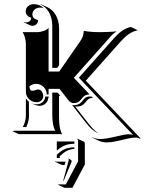

<svg xmlns="http://www.w3.org/2000/svg" viewBox="-20 -621 686 909"><path d="M39.1 0 47.1 -2H241Q227.5 -29.3 227.5 -78.1V-182.6H253.4L265.4 -166.7H259.5V-64Q259.5 -40.3 262.6 -21.2Q265.6 -2.2 274.2 14.2L69.1 13.9ZM87.4 -468.8H158.2Q168.9 -468.8 186.2 -474.5Q203.4 -480.2 210 -489.3V-282.2H260.3L359.1 -424.6Q376.5 -449.5 376.5 -474.6Q411.9 -468.8 452.6 -468.8Q467 -468.8 493 -469.8Q519 -470.9 532.2 -472.7Q526.4 -469.2 519.4 -463.6Q512.5 -458 508.8 -453.9L329.6 -252.7L404.3 -173.8Q395.3 -173.8 388.5 -171.5Q381.8 -169.2 377.6 -165.6Q373.3 -162.1 369.8 -157.7Q366.2 -153.3 362.7 -148.9Q359.1 -144.5 354.9 -141Q350.6 -137.5 343.9 -135.1Q337.2 -132.8 328.1 -132.8Q314.5 -132.8 302.5 -148.2L262 -200.2H210V-173.8H201.2Q201.2 -194.3 186.5 -209.1Q171.9 -223.9 151.4 -223.9Q133.3 -223.9 119.4 -212.2Q119.4 -191.4 134.5 -191.2Q139.6 -191.2 147.3 -194.2Q155 -197.3 160.2 -197.3Q171.6 -197.3 178.1 -187.3Q184.6 -177.2 184.6 -166.3Q184.6 -154.1 175.7 -145.5Q166.7 -137 154.3 -137Q132.8 -137 117.7 -151.6Q102.5 -166.3 102.5 -187.5V-410.2Q102.5 -441.9 87.4 -468.8ZM87.9 -19.5Q102.5 -45.9 102.5 -76.2V-154.8Q108.4 -146 116.7 -139.6L117.2 -71.3Q117.2 -64.7 116.2 -58Q115.2 -51.3 113.4 -44.9Q111.6 -38.6 110.4 -34.7Q109.1 -30.8 106.8 -25.3Q104.5 -19.8 104.5 -19.5ZM92.5 -515.4 92.8 -517.3Q98.1 -514.6 103.3 -514.6Q106.2 -514.6 109.6 -515.5Q113 -516.4 117.3 -518.6Q121.6 -520.8 124.5 -525.6Q127.4 -530.5 127.9 -537.4Q118.9 -538.3 110.2 -546.9Q101.6 -555.4 101.6 -566.4Q101.6 -581.1 112.4 -591.2Q123.3 -601.3 138.7 -601.3Q168 -601.3 186.3 -583Q178 -585 168.9 -585Q154.3 -585 143.8 -575.6Q133.3 -566.2 133.3 -552.5Q133.3 -542 142.3 -533.4L160.2 -525.1Q160.2 -514.2 152.6 -506.5Q145 -498.8 133.3 -498.8Q127.9 -498.8 122.6 -501.2ZM127.9 -132.8V-133.1Q140.4 -127.2 154.3 -127.2Q170.2 -127.2 181.8 -137.8Q193.4 -148.4 194.3 -164.1H210V-157.5H208.5Q207.5 -141.8 195.8 -131Q184.1 -120.1 168 -120.1Q155 -120.1 142.1 -126.2ZM171.6 -599.9 174.3 -600.8 204.3 -586.9Q230.2 -574.7 245 -548Q259.8 -521.2 259.8 -484.4V-312.5L251 -299.8H227.5V-498Q227.5 -534.9 212.6 -561.6Q197.8 -588.4 171.6 -599.9ZM240.7 144.8 241.2 142.8Q244.9 144.5 249 144.5H290.8L285.6 160.4L279.1 160.6Q274.4 160.6 262.6 155.5Q250.7 150.4 240.7 144.8ZM249 48.8H332V59.8Q325.2 59.8 320.4 60.1Q315.7 60.3 306.2 62Q296.6 63.7 288.6 66.9Q280.5 70.1 269.8 76.4Q259 82.8 249 91.8ZM249 111.8 255.6 106Q266.8 95.7 278.3 89.2Q289.8 82.8 300.5 80.3Q311.3 77.9 317.5 77.1Q323.7 76.4 332 76.4V83.5Q315.9 84.7 301.4 90.8Q286.9 96.9 269.8 112.5L263.2 118.4V127H249ZM254.9 253.9 257.6 252H291.7L349.6 143.1V43.9Q349.6 39.1 345.2 36.9L345.9 35.2L376 49.1Q381.6 51.8 381.6 57.9V157.7L323 268.1H284.9ZM279.1 234.4 305.7 136.7Q305.7 131.3 301.8 128.7Q310.3 132.1 314.9 135.5Q319.6 138.9 319.6 143.3L281.7 234.4ZM321.5 -123.8Q324.7 -123 328.1 -123Q338.1 -123 345.8 -125.4Q353.5 -127.7 358.3 -131.2Q363 -134.8 366.9 -139.2Q370.8 -143.6 374.1 -147.9Q377.4 -152.3 381.2 -155.9Q385 -159.4 390.9 -161.7Q396.7 -164.1 404.3 -164.1H413.6L419.9 -157.5H418.5Q410.9 -157.5 405 -155.2Q399.2 -152.8 395.4 -149.3Q391.6 -145.8 388.3 -141.4Q385 -137 381.1 -132.6Q377.2 -128.2 372.4 -124.5Q367.7 -120.8 360 -118.7Q352.3 -116.5 342.3 -116.5Q340.3 -116.5 335.7 -117.2L380.4 -59.8Q404.5 -28.6 418 -13.7Q431.4 1.2 444.6 9.3Q437 6.6 429.7 2Q422.4 -2.7 416 -8.1Q409.7 -13.4 400.9 -23.4Q392.1 -33.4 385.3 -42Q378.4 -50.5 366.2 -66.4ZM353.5 -253.2 504.2 -422.6Q515.1 -435.1 520.4 -440.8Q525.6 -446.5 535.8 -456.4Q545.9 -466.3 553.2 -471.7Q560.5 -477.1 570.6 -482.5Q580.6 -488 590.8 -491.2L599.6 -493.2L629.9 -479V-477.1Q619.1 -475.1 608.3 -470Q597.4 -464.8 589.1 -459.2Q580.8 -453.6 570.3 -443.6Q559.8 -433.6 553.2 -426.6Q546.6 -419.7 535.9 -407.2L386.2 -239L645.5 34.2L643.6 36.1Q636.7 32.5 632.6 31.4Q628.4 30.3 619.1 30.3Q605.2 30.3 581.4 36Q557.6 41.7 531.5 47.5Q505.4 53.2 486.1 53.2Q464.1 53.2 447.8 45.4L417.5 31.2L417 29.1Q433.6 37.1 456.1 37.1Q479.7 37.1 526.2 25.9Q572.8 14.6 588.9 14.6Q602.8 14.6 610.8 18.6Z"/></svg>

Font: AgreloyS1
Style: Medium
Weight: 400
Designer: gluk
Foundry: gluk
Version: Version 0.27